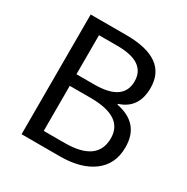

<svg xmlns="http://www.w3.org/2000/svg" viewBox="-167 -875 990 1018"><g transform="rotate(30 328.5 -366.5)"><path d="M100 -733H318Q570 -733 570 -554Q570 -429 462 -395V-390Q612 -361 612 -215Q612 -110 535 -54Q461 0 334 0H100ZM302 -421Q479 -421 479 -542Q479 -660 306 -660H193V-421ZM321 -74Q521 -74 521 -218Q521 -350 321 -350H193V-74Z"/></g></svg>

Font: Noto Sans Tobesmart edit
Style: Regular
Weight: 400
Designer: Ryoko NISHIZUKA  (kana & ideographs); Paul D. Hunt (Latin, Greek & Cyrillic); Wenlong ZHANG  (bopomofo); Sandoll Communi
Foundry: Adobe Systems Incorporated
Version: Version 1.005 Oct 7, 2021